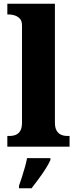

<svg xmlns="http://www.w3.org/2000/svg" viewBox="-20 -780 409 1021"><path d="M19 0V-57H30Q50 -57 65 -63.5Q80 -70 88.5 -85.5Q97 -101 97 -128V-644Q97 -670 84.5 -682Q72 -694 56.5 -698.5Q41 -703 30 -703H19V-760H272V-128Q272 -101 281 -85.5Q290 -70 305 -63.5Q320 -57 339 -57H350V0ZM81 208Q88 188 96.5 162Q105 136 112.5 109Q120 82 124 61H248V71Q239 92 222 118.5Q205 145 185 172Q165 199 148 221H81Z"/></svg>

Font: Noto Serif Hebrew ExtraBold
Style: Regular
Weight: 800
Version: Version 2.003